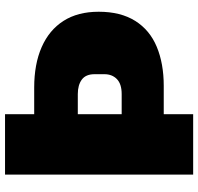

<svg xmlns="http://www.w3.org/2000/svg" viewBox="-32 -736 769 744"><g transform="rotate(-90 352.0 -364.5)"><path d="M47 0V-729H281V0ZM269 -114V-277H359Q398 -277 417 -295.5Q436 -314 436 -344V-382Q436 -416 415 -431.5Q394 -447 359 -447H269V-616H384Q475 -616 541 -587Q607 -558 642.5 -502.5Q678 -447 678 -366Q678 -281 642.5 -224.5Q607 -168 542 -141Q477 -114 391 -114Z"/></g></svg>

Font: Hubot Sans Condensed ExtraLight Black
Style: Regular
Weight: 900
Version: Version 2.000